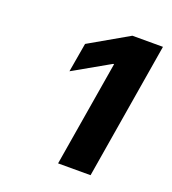

<svg xmlns="http://www.w3.org/2000/svg" viewBox="-90 -870 515 576"><g transform="rotate(20 167.5 -582.0)"><path d="M158.4 -363.6H262.1L334.5 -799.7H236.9L111.9 -728L95.9 -634.9L211.6 -700.6H214.5Z"/></g></svg>

Font: Magic Ui Pro
Style: Bold Italic
Weight: 700
Italic angle: -9.39999°
Designer: Stefan Endress, Andreas Faust
Version: Version 1.000;FEAKit 1.0